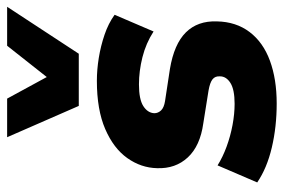

<svg xmlns="http://www.w3.org/2000/svg" viewBox="-152 -652 815 552"><g transform="rotate(-90 256.0 -376.5)"><path d="M234 11Q167 11 107.5 -3Q48 -17 7 -45L56 -159Q80 -144 110 -133Q140 -122 172 -116Q204 -110 233 -110Q274 -110 293 -122Q312 -134 312 -152Q313 -166 303.5 -173.5Q294 -181 271 -185L177 -200Q112 -209 79 -244.5Q46 -280 48 -333Q49 -379 77 -418.5Q105 -458 160.5 -482Q216 -506 299 -506Q331 -506 365 -500.5Q399 -495 431.5 -484Q464 -473 489 -455L441 -343Q407 -365 367 -375Q327 -385 289 -385Q246 -385 226.5 -372.5Q207 -360 206 -341Q206 -330 214 -321.5Q222 -313 241 -310L333 -296Q405 -284 438.5 -250Q472 -216 470 -161Q469 -106 439.5 -67Q410 -28 357 -8.5Q304 11 234 11ZM227 -558 137 -764H248L310 -650L400 -764H512L377 -558Z"/></g></svg>

Font: Nunito Sans 11pt Black
Style: Italic
Weight: 900
Italic angle: -9°
Version: Version 3.101;gftools[0.9.27]